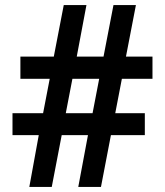

<svg xmlns="http://www.w3.org/2000/svg" viewBox="-20 -799 647 753"><path d="M95 -66H183L222 -269H325L287 -66H376L415 -269H548V-355H432L458 -490H578V-577H474L513 -779H425L386 -577H281L319 -779H230L191 -577H60V-490H175L149 -355H29V-269H132ZM238 -355 264 -490H369L343 -355Z"/></svg>

Font: Noto Sans Malayalam UI SemiCondensed SemiBold
Style: Regular
Weight: 600
Width: 4
Designer: Jelle Bosma - Monotype Design Team
Foundry: Monotype Imaging Inc.
Version: Version 2.104